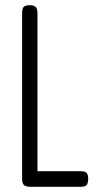

<svg xmlns="http://www.w3.org/2000/svg" viewBox="-20 -707 394 738"><path d="M97 11Q85 11 78 8Q71 5 68 -1.5Q65 -8 65 -19V-656Q65 -668 67.5 -674.5Q70 -681 76.5 -684Q83 -687 94 -687Q105 -687 111.5 -684Q118 -681 121 -674.5Q124 -668 124 -657V-49H289Q300 -49 306.5 -46.5Q313 -44 316 -37.5Q319 -31 319 -20Q319 -9 316.5 -2Q314 5 308 8Q302 11 291 11Z"/></svg>

Font: Fredoka Condensed Light
Style: Regular
Weight: 300
Width: 3
Designer: Ben Nathan
Foundry: Milena B. Brandão, Ben Nathan
Version: Version 2.001